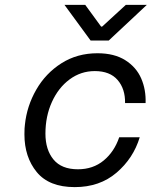

<svg xmlns="http://www.w3.org/2000/svg" viewBox="-20 -759 621 786"><path d="M80 -209Q80 -236 82 -249Q90 -325 128.5 -392Q167 -459 231.5 -500Q296 -541 379 -541Q448 -541 493 -512.5Q538 -484 558 -438Q578 -392 576 -337H492Q493 -395 461.5 -431.5Q430 -468 368 -468Q311 -468 265 -434Q219 -400 192.5 -341.5Q166 -283 166 -212Q166 -146 199 -106Q232 -66 299 -66Q361 -66 404.5 -102Q448 -138 468 -197H552Q526 -111 457 -52Q388 7 286 7Q181 7 130.5 -54.5Q80 -116 80 -209ZM329 -739 394 -650H398L495 -739H581L425 -593H351L244 -739Z"/></svg>

Font: Be Vietnam
Style: Italic
Weight: 400
Italic angle: -9.33299°
Designer: Gabriel Lam
Foundry: TypeRant
Version: Version 3.000